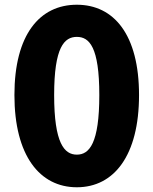

<svg xmlns="http://www.w3.org/2000/svg" viewBox="-20 -778 649 812"><path d="M305 14C462 14 568 -120 568 -376C568 -631 462 -758 305 -758C148 -758 41 -632 41 -376C41 -120 148 14 305 14ZM305 -124C252 -124 209 -172 209 -376C209 -579 252 -622 305 -622C358 -622 400 -579 400 -376C400 -172 358 -124 305 -124Z"/></svg>

Font: Source Han Sans HK Heavy
Style: Regular
Weight: 900
Designer: Ryoko NISHIZUKA 西塚涼子 (kana, bopomofo & ideographs); Paul D. Hunt (Latin, Greek & Cyrillic); Sandoll Communications 산돌커뮤니
Foundry: Adobe
Version: Version 2.000;hotconv 1.0.107;makeotfexe 2.5.65593